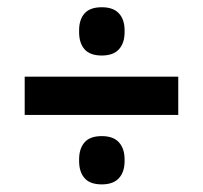

<svg xmlns="http://www.w3.org/2000/svg" viewBox="-20 -568 546 517"><path d="M46.5 -258.5V-361.5H460V-258.5ZM254 -71.5Q222.5 -71.5 207.8 -88.2Q193 -105 193 -134.5V-138.5Q193 -168 207.8 -184.8Q222.5 -201.5 254 -201.5Q285 -201.5 300.2 -184.8Q315.5 -168 315.5 -138.5V-134.5Q315.5 -105 300.2 -88.2Q285 -71.5 254 -71.5ZM254 -418.5Q222.5 -418.5 207.8 -435.2Q193 -452 193 -481.5V-486Q193 -515.5 207.8 -532Q222.5 -548.5 254 -548.5Q285 -548.5 300.2 -532Q315.5 -515.5 315.5 -486V-481.5Q315.5 -452 300.2 -435.2Q285 -418.5 254 -418.5Z"/></svg>

Font: Anek Gujarati Medium SemiBold
Style: Regular
Weight: 600
Version: Version 1.003